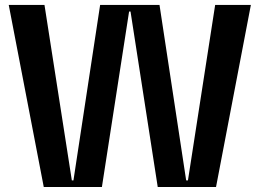

<svg xmlns="http://www.w3.org/2000/svg" viewBox="-20 -747 1037 767"><path d="M154.8 0 14.9 -727.3H157.7L267 -26.3H273.4L380 -727.3H617.2L723.7 -26.3H730.8L839.5 -727.3H982.2L843 0H610.1L501.4 -701H495.7L387.1 0Z"/></svg>

Font: Riot Sans
Style: Regular
Weight: 400
Designer: Rasmus Andersson
Foundry: rsms
Version: Version 3.005